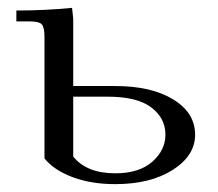

<svg xmlns="http://www.w3.org/2000/svg" viewBox="-20 -466 559 493"><path d="M22 -411.1V-439Q94.7 -439 165 -445.8L168 -418V-245.1H275.9Q368.7 -245.1 424.8 -210.7Q481 -176.3 481 -120.1Q481 -66.4 423.6 -29.8Q366.2 6.8 275.9 6.8Q214.4 6.8 166.7 -11Q119.1 -28.8 94.2 -59.1V-371.1Q94.2 -396 87.2 -403.6Q80.1 -411.1 55.2 -411.1ZM168 -64Q202.6 -21 275.9 -21Q337.4 -21 371.1 -50.8Q404.8 -80.6 404.8 -120.1Q404.8 -162.6 368.4 -190.2Q332 -217.8 255.9 -217.8H168Z"/></svg>

Font: Dihjauti S
Style: Regular
Weight: 400
Designer: T. Christopher White
Version: Version 3.0.0